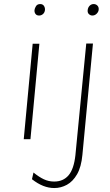

<svg xmlns="http://www.w3.org/2000/svg" viewBox="-20 -686 544 946"><path d="M172.5 -609.5Q160.5 -609.5 154.8 -617.5Q149 -625.5 150 -636.5Q151 -645.5 157.5 -655.8Q164 -666 178 -666Q190.5 -666 196.5 -657Q202.5 -648 201.5 -636.5Q200 -624 191.8 -616.8Q183.5 -609.5 172.5 -609.5ZM97 0 141 -470.5H174L130 0ZM435 -609.5Q425.5 -609.5 418 -616.5Q410.5 -623.5 412 -636.5Q413.5 -649.5 421.8 -657.8Q430 -666 441.5 -666Q453 -666 460.5 -657.8Q468 -649.5 466 -636.5Q464.5 -626.5 455.8 -618Q447 -609.5 435 -609.5ZM247.5 240.5Q220 240.5 192.8 229.8Q165.5 219 137.5 197L145 164Q172 186 195.8 197.2Q219.5 208.5 247 208.5Q291.5 208.5 317.8 177.8Q344 147 351.5 79L405 -471.5H438L386 77Q380.5 136.5 359.8 172.5Q339 208.5 309.5 224.5Q280 240.5 247.5 240.5Z"/></svg>

Font: Karla ExtraLight
Style: Italic
Weight: 250
Italic angle: -8°
Designer: Jonathan Pinhorn
Version: Version 2.004;gftools[0.9.33]